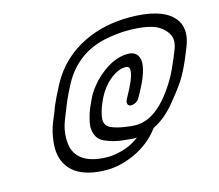

<svg xmlns="http://www.w3.org/2000/svg" viewBox="-111 -942 1238 1085"><g transform="rotate(-15 508.5 -400.0)"><path d="M386 0Q274 0 208 -44Q133 -97 133 -197Q133 -213 135 -230Q141 -289 161 -338Q178 -380 187 -402L194 -422Q212 -465 251 -539Q325 -677 469 -745Q585 -800 733 -800Q905 -799 975 -733Q1017 -693 1017 -636Q1017 -597 998 -551L983 -514Q958 -452 930.5 -402.5Q903 -353 833 -269Q774 -196 702 -161Q644 -81 547 -37Q463 0 386 0ZM415 -69Q448 -69 499 -83Q550 -97 597 -133L578 -132L517 -138Q464 -143 411.5 -166Q359 -189 358 -259Q362 -307 385 -364Q390 -375 409 -416Q428 -457 475 -507Q573 -603 668 -603Q716 -603 730 -565Q735 -553 735 -536Q735 -501 713 -447Q695 -403 661 -345Q653 -331 639.5 -324Q626 -317 615 -317Q597 -317 593 -330Q592 -334 592 -338Q592 -344 595 -350L597 -356Q630 -415 645 -451Q660 -488 660 -509Q660 -523 653 -530Q648 -534 636 -534Q583 -534 522 -474Q482 -431 457 -369Q437 -321 434 -283V-281Q434 -244 468 -229Q502 -214 555 -207H556Q584 -202 610 -202Q746 -202 867 -415Q888 -454 912 -512L928 -551Q941 -582 941 -608Q941 -654 889.5 -692Q838 -730 705 -731Q640 -731 567 -716Q401 -680 317 -531Q284 -469 268 -431L231 -338Q209 -285 209 -231Q209 -208 213 -184Q241 -69 415 -69Z"/></g></svg>

Font: Bubblez Graffiti
Style: Italic
Weight: 400
Italic angle: -22.5°
Designer: GGBotNet
Foundry: GGBotNet
Version: 1.00